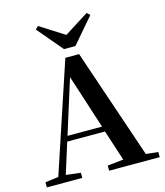

<svg xmlns="http://www.w3.org/2000/svg" viewBox="-138 -1083 1023 1188"><g transform="rotate(-15 373.0 -489.5)"><path d="M218 -979 200 -961 337 -799H410L549 -961L530 -979L374 -880ZM328 -622 440 -275H219ZM412 0H736V-33L658 -41L419 -745H331L98 -44L13 -33V0H240V-33L146 -44L208 -241H450L514 -44L412 -33Z"/></g></svg>

Font: GenRyuMin2 TW B
Style: Regular
Weight: 700
Version: Version 2.100;PS 2.1;hotconv 16.6.51;makeotf.lib2.5.65220 DE